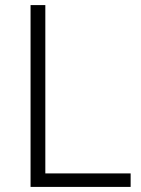

<svg xmlns="http://www.w3.org/2000/svg" viewBox="-20 -827 555 754"><path d="M100 -93V-807H158V-146H493V-93Z"/></svg>

Font: Noto Sans Kannada UI Light
Style: Regular
Weight: 300
Designer: Jelle Bosma - Monotype Design Team
Foundry: Monotype Imaging Inc.
Version: Version 2.005; ttfautohint (v1.8.4.7-5d5b)